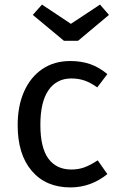

<svg xmlns="http://www.w3.org/2000/svg" viewBox="-20 -805 518 837"><path d="M448 -482 404 -424Q376 -444 349.5 -453.5Q323 -463 291 -463Q227 -463 191.5 -412Q156 -361 156 -261Q156 -161 191 -113.5Q226 -66 291 -66Q322 -66 348 -75.5Q374 -85 406 -106L448 -46Q376 12 287 12Q180 12 118.5 -60Q57 -132 57 -259Q57 -343 85 -406Q113 -469 164.5 -504Q216 -539 287 -539Q334 -539 373 -525.5Q412 -512 448 -482ZM455 -740 320 -627H259L123 -740L163 -785L289 -701L416 -785Z"/></svg>

Font: Wolseley Sans
Style: Regular
Weight: 400
Designer: Carrois Corporate & Edenspiekermann AG
Foundry: Carrois Corporate GbR & Edenspiekermann AG
Version: Version 4.202